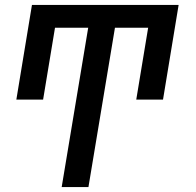

<svg xmlns="http://www.w3.org/2000/svg" viewBox="-20 -540 790 775"><path d="M229 215 336 -428H202L154 -138H46L109 -520H701L638 -138H530L578 -428H444L337 215Z"/></svg>

Font: Iosevka Etoile Semibold
Style: Italic
Weight: 600
Italic angle: -9°
Designer: Belleve Invis
Foundry: Belleve Invis
Version: Version 22.1.2; ttfautohint (v1.8.4)